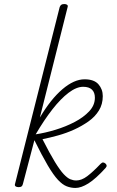

<svg xmlns="http://www.w3.org/2000/svg" viewBox="-20 -910 580 949"><path d="M353 19Q331 19 310 11Q289 3 266.5 -21Q244 -45 216 -92.5Q188 -140 150 -217L93 0Q91 8 86.5 11.5Q82 15 72 15Q62 15 57 11Q52 7 54 0L275 -875Q278 -883 283 -886.5Q288 -890 298 -890Q304 -890 308.5 -888Q313 -886 314.5 -883Q316 -880 314 -874L177 -329Q231 -420 288.5 -469Q346 -518 398 -518Q445 -518 466.5 -493.5Q488 -469 488 -435Q488 -395 469 -364Q450 -333 417.5 -310Q385 -287 346.5 -269.5Q308 -252 266.5 -240.5Q225 -229 190 -222Q226 -151 251.5 -109.5Q277 -68 295 -49Q313 -30 327.5 -24Q342 -18 357 -18Q383 -18 411 -39Q439 -60 477 -100Q484 -107 489.5 -107Q495 -107 502 -101Q506 -97 507 -92Q508 -87 502 -80Q453 -26 417 -3.5Q381 19 353 19ZM156 -246Q203 -253 254 -268.5Q305 -284 349 -307Q393 -330 421 -360Q449 -390 449 -427Q449 -453 434.5 -467Q420 -481 391 -481Q358 -481 319 -451.5Q280 -422 239 -369.5Q198 -317 157 -247Z"/></svg>

Font: Playwrite IS Thin
Style: Regular
Weight: 250
Designer: Veronika Burian, José Scaglione
Foundry: TypeTogether
Version: Version 1.002